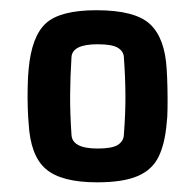

<svg xmlns="http://www.w3.org/2000/svg" viewBox="-20 -662 389 383"><path d="M173.8 -298.3Q102.1 -298.3 71.3 -325Q40.5 -351.6 37.1 -416.5Q36.1 -426.3 35.4 -446Q34.7 -465.8 35.2 -487.5Q35.6 -509.3 37.1 -523.9Q43 -589.4 71.5 -615.5Q100.1 -641.6 172.4 -641.6Q249.5 -641.6 279.3 -613.8Q309.1 -585.9 312.5 -523.9Q313.5 -509.3 314 -487.5Q314.5 -465.8 314.2 -446Q314 -426.3 312.5 -416.5Q309.1 -375.5 296.4 -349.4Q283.7 -323.2 254.6 -310.8Q225.6 -298.3 173.8 -298.3ZM174.8 -365.7Q203.6 -365.7 215.1 -373Q226.6 -380.4 227.1 -393.1Q230.5 -437.5 230.2 -472.9Q230 -508.3 227.1 -547.9Q226.6 -559.6 215.1 -566.7Q203.6 -573.7 174.8 -573.7Q124 -573.7 122.6 -547.9Q120.1 -508.3 119.9 -472.9Q119.6 -437.5 122.6 -393.1Q124 -365.7 174.8 -365.7Z"/></svg>

Font: Agdasima
Style: Bold
Weight: 700
Width: 3
Designer: The DocRepair Project, Patric King
Foundry: Google
Version: Version 2.002